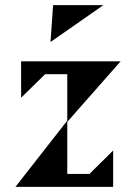

<svg xmlns="http://www.w3.org/2000/svg" viewBox="-20 -725 528 745"><path d="M186 -705H381L176 -562ZM241 -50H327L419 -141V0H40L241 -257V-437H155L62 -346V-487H448L241 -252Z"/></svg>

Font: Chokokutai
Style: Regular
Weight: 400
Designer: 108号,108go
Foundry: Font Zone 108
Version: Version 1.000; ttfautohint (v1.8.3)